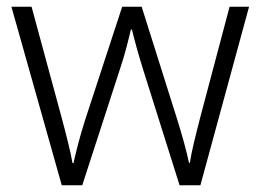

<svg xmlns="http://www.w3.org/2000/svg" viewBox="-20 -603 776 572"><path d="M406 -397 515 -51H577L722 -583H664L577 -255C562 -196 550 -150 546 -118H543C536 -152 523 -199 508 -247L402 -583H344L234 -247C217 -194 206 -149 199 -117H196C190 -152 179 -195 163 -255L74 -583H14L164 -51H225L337 -396C352 -440 362 -482 370 -515H373C381 -482 392 -442 406 -397Z"/></svg>

Font: Noto Sans Tamil UI Light
Style: Regular
Weight: 300
Designer: Jelle Bosma - Monotype Design Team
Foundry: Monotype Imaging Inc.
Version: Version 2.004